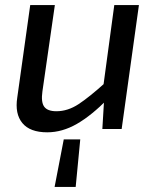

<svg xmlns="http://www.w3.org/2000/svg" viewBox="-20 -508 615 756"><path d="M296 41 278 228H195L231 41ZM196 -488 147 -148Q141 -106 154 -88Q167 -70 202 -70Q247 -70 289.5 -98Q332 -126 394 -182L405 -119Q340 -53 282.5 -20Q225 13 166 13Q98 13 68 -23.5Q38 -60 48 -124L99 -488ZM527 -488 459 0H383L391 -134L384 -148L430 -488Z"/></svg>

Font: Exo 2 Medium
Style: Italic
Weight: 500
Italic angle: -8°
Designer: Natanael Gama
Foundry: Natanael Gama
Version: Version 2.010